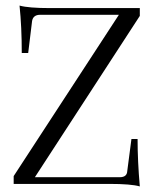

<svg xmlns="http://www.w3.org/2000/svg" viewBox="-20 -659 551 688"><path d="M481 -630V-602L105 -24H409Q435 -24 436 -46L451 -161H473Q473 -82 481 9Q450 0 372 0H29V-28L406 -606H124Q99 -606 95 -584L81 -469H58Q58 -563 50 -639Q82 -630 160 -630Z"/></svg>

Font: Arapey Thin
Style: Regular
Weight: 100
Designer: Eduardo Rodriguez Tunni
Foundry: Eduardo Rodriguez Tunni
Version: Version 4.000;hotconv 1.0.109;makeotfexe 2.5.65596